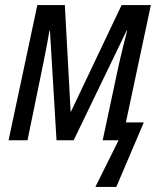

<svg xmlns="http://www.w3.org/2000/svg" viewBox="-20 -556 638 761"><path d="M358 185H441L550 -71H479L578 -536H462L261 -113H260L237 -536H128L14 0H89L151 -302C160 -346 170 -398 176 -434H178L204 0H272L482 -435H484C472 -389 460 -339 451 -300L387 0H450Z"/></svg>

Font: Noto Sans Display SemiCondensed
Style: Italic
Weight: 400
Width: 4
Italic angle: -12°
Designer: Monotype Design Team
Foundry: Monotype Imaging Inc.
Version: Version 1.900